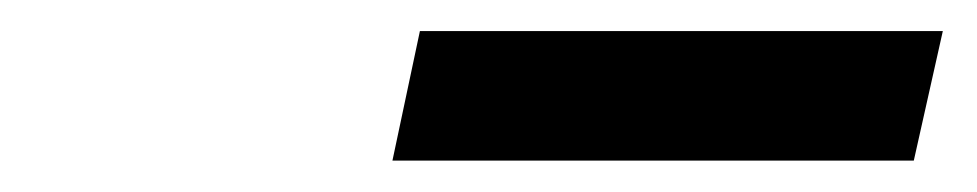

<svg xmlns="http://www.w3.org/2000/svg" viewBox="-20 -640 626 123"><path d="M249 -620.1H584L565.4 -537.1H231.4Z"/></svg>

Font: Thabit-Bold-Oblique
Style: Bold Oblique
Weight: 700
Designer: Regenerated by Nadim Shaikli
Foundry: MAK Alagha
Version: 0.01